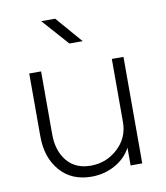

<svg xmlns="http://www.w3.org/2000/svg" viewBox="-84 -803 772 893"><g transform="rotate(-10 302.0 -356.5)"><path d="M277 20Q183 20 128.5 -43Q74 -106 74 -206V-503H130V-206Q130 -128 170 -79.5Q210 -31 282 -31Q356 -31 410 -81Q464 -131 464 -205V-503H519V0H464V-84Q439 -36 388 -8Q337 20 277 20ZM171 -733H237L345 -608H282Z"/></g></svg>

Font: Metropolitano Light
Style: Regular
Weight: 300
Designer: Fonts by Alex Slobzheninov & Chris M. Simpson / Changes by Cristiano Sobral
Foundry: Fonts by Alex Slobzheninov & Chris M. Simpson / Changes by Cristiano Sobral
Version: Version 1.00;August 30, 2020;FontCreator 13.0.0.2681 64-bit